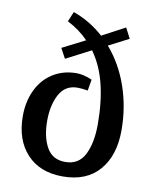

<svg xmlns="http://www.w3.org/2000/svg" viewBox="-86 -834 744 913"><g transform="rotate(10 285.5 -377.5)"><path d="M43 -238Q43 -309 70 -365Q97 -421 146.5 -452Q196 -483 260 -483Q294 -483 335 -465L326 -411Q296 -416 277 -416Q217 -416 189 -364Q161 -312 161 -236Q161 -159 189 -108.5Q217 -58 279 -58Q344 -58 372.5 -114.5Q401 -171 401 -261Q401 -368 380 -453.5Q359 -539 313 -603L193 -541L167 -589L277 -645Q236 -688 176 -719L196 -767Q278 -738 343 -679L454 -738L480 -688L383 -638Q448 -563 482.5 -463Q517 -363 517 -252Q517 -131 455.5 -59.5Q394 12 279 12Q168 12 105.5 -56Q43 -124 43 -238Z"/></g></svg>

Font: Andada Pro SemiBold
Style: Regular
Weight: 600
Designer: Carolina Giovagnoli
Foundry: Huerta Tipografica
Version: Version 3.005